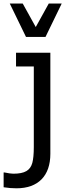

<svg xmlns="http://www.w3.org/2000/svg" viewBox="-64 -838 366 1065"><path d="M206.5 -818.4 134.3 -688 62 -818.4H-9.8L80.1 -633.3H188.5L278.3 -818.4ZM215.3 -545.4H24.9V-469.2H123.5V-22C123.5 16.1 120.6 45.4 115.2 65.9C103.5 106.9 74.2 125.5 9.8 125.5C-1.5 125.5 -17.6 123 -38.6 118.7H-43.9V200.7C-19 204.6 4.4 206.5 27.3 206.5C147.9 206.5 215.3 137.2 215.3 15.6Z"/></svg>

Font: SG Kara Light
Style: Regular
Weight: 400
Designer: Damoon Khanjanzadeh
Version: Version 1.000